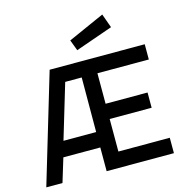

<svg xmlns="http://www.w3.org/2000/svg" viewBox="-131 -1059 1136 1180"><g transform="rotate(-15 437.0 -468.5)"><path d="M402 0V-151H167L121 0H18L225 -693H830V-596H503V-402H770V-305H503V-98H830V0ZM298 -596 194 -249H402L403 -596ZM394 -834 625 -937 657 -848 420 -765Z"/></g></svg>

Font: TitilliumText
Style: Medium
Weight: 500
Designer: Accademia di Belle Arti di Urbino and others
Foundry: Accademia di Belle Arti di Urbino and others.
Version: Version 60.001